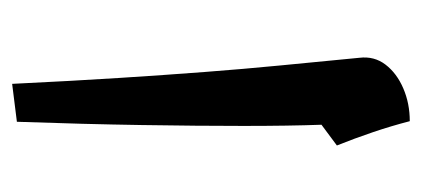

<svg xmlns="http://www.w3.org/2000/svg" viewBox="-214 -642 711 324"><g transform="rotate(90 142.0 -479.5)"><path d="M121 -144Q116 -247 111 -325Q106 -403 101 -468.5Q96 -534 90 -596Q84 -658 77 -730Q74 -755 88.5 -774Q103 -793 128.5 -804Q154 -815 184 -815Q192 -784 202.5 -753Q213 -722 225 -692L190 -666Q192 -611 192 -534.5Q192 -458 190.5 -362Q189 -266 185 -152Z"/></g></svg>

Font: Noto Naskh Arabic UI
Style: Regular
Weight: 400
Designer: Monotype Design Team, David Williams, Mohamad Dakak and Nizar Qandah
Foundry: Monotype Imaging Inc.
Version: Version 2.014